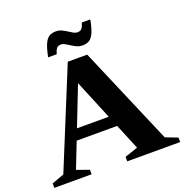

<svg xmlns="http://www.w3.org/2000/svg" viewBox="-159 -1010 1100 1145"><g transform="rotate(-20 391.0 -437.0)"><path d="M179.5 -219V-287.5H524V-219ZM713 -58 790 -28.5V0H454V-28.5L537 -56.5L327 -564.5H348L149.5 -56.5L228 -28.5V0H-8.5V-28.5L69 -56.5L324 -679.5H447.5ZM536.5 -870.5Q526.5 -817 513.8 -789Q501 -761 483.5 -750.8Q466 -740.5 441 -740.5Q421.5 -740.5 405.2 -748Q389 -755.5 374.2 -765.2Q359.5 -775 346.2 -782.5Q333 -790 320 -790Q309.5 -790 302 -786.5Q294.5 -783 288.8 -773.2Q283 -763.5 277.5 -744H223Q233.5 -797.5 246.2 -825.5Q259 -853.5 276.5 -863.8Q294 -874 318.5 -874Q338 -874 354.5 -866.5Q371 -859 385.5 -849.2Q400 -839.5 413.5 -832Q427 -824.5 439.5 -824.5Q450.5 -824.5 458 -828Q465.5 -831.5 471.2 -841.5Q477 -851.5 482.5 -870.5Z"/></g></svg>

Font: Newsreader 16pt 16pt
Style: Bold
Weight: 700
Version: Version 1.003